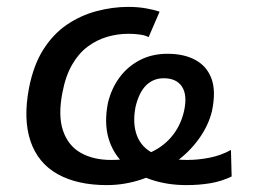

<svg xmlns="http://www.w3.org/2000/svg" viewBox="-20 -528 735 557"><path d="M290 9Q204 9 147 -23Q90 -55 68.5 -118.5Q47 -182 64 -272Q77 -339 105.5 -384Q134 -429 173.5 -456Q213 -483 259.5 -495.5Q306 -508 352 -508Q379 -508 402.5 -504Q426 -500 443 -494L411 -420Q404 -425 387.5 -427.5Q371 -430 353 -430Q321 -430 290.5 -421Q260 -412 234 -392.5Q208 -373 189 -340Q170 -307 161 -259Q148 -192 163 -148.5Q178 -105 214.5 -84.5Q251 -64 302 -64Q362 -64 405.5 -81Q449 -98 476.5 -130Q504 -162 514 -206Q524 -252 508 -276.5Q492 -301 455 -301Q425 -301 404 -280.5Q383 -260 373 -217Q364 -169 377.5 -134Q391 -99 428 -81.5Q465 -64 524 -64Q555 -64 588 -70.5Q621 -77 650 -93L652 -16Q623 -2 590.5 3.5Q558 9 521 9Q465 9 418 -7Q371 -23 339 -53.5Q307 -84 294.5 -128Q282 -172 293 -229Q303 -271 326.5 -303Q350 -335 385.5 -353.5Q421 -372 466 -372Q514 -372 547 -354Q580 -336 593.5 -300Q607 -264 595 -206Q585 -164 556.5 -124.5Q528 -85 486 -55.5Q444 -26 393.5 -8.5Q343 9 290 9Z"/></svg>

Font: Nunito Sans 7pt SemiCondensed SemiBold
Style: Italic
Weight: 600
Width: 4
Italic angle: -9°
Designer: Vernon Adams
Foundry: Vernon Adams
Version: Version 3.101;gftools[0.9.27]